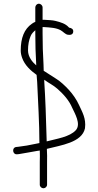

<svg xmlns="http://www.w3.org/2000/svg" viewBox="-20 -760 526 1028"><path d="M169 -720V-643C162.3 -640.3 156.3 -637 151 -633C109.9 -604.6 91 -557.5 91 -489C91 -477 93.5 -464 98.5 -450C112.6 -410.4 144.2 -382.1 176 -359C177.3 -345.7 178.3 -333 179 -321C183.6 -217 191 -98.7 191 6L171 10C139 17 108.6 22.5 77 26L67 27C41.6 30.2 47 69.1 72 66L82 65C114.1 58.6 145 55.1 179 48L193 46C193.7 67.3 193.7 87.7 193 107V229C193 239.3 202.3 248 212.5 248C222.7 248 232 239.3 232 229V107C232.7 85.7 232.3 63 231 39V37C304.7 17.8 418.8 3.7 435 -73C442.1 -126.4 419.3 -161.7 403 -198C389.6 -227.6 369.6 -255.9 349 -278.5C330.5 -298.7 301 -327 278 -340C258.8 -352.4 233.9 -368.6 214 -381C213.3 -393 213 -404.3 213 -415C209.5 -468.4 208 -528.2 208 -581V-615H216C250.8 -612.7 281.3 -611.2 305 -598C318.4 -590.6 329 -576.3 343 -574C357.4 -571.6 370.2 -574.8 372 -589C373.9 -604.5 362.8 -609.9 350 -612L347 -615C330.5 -633.3 304.4 -641.2 277 -648C262.1 -652.1 236.3 -652.8 218 -654H208V-720C208 -730.6 198.6 -740 188 -740C177.4 -740 169 -730.6 169 -720ZM217 -333C243.6 -313.1 262.9 -306.1 288 -284C319.6 -255.9 349.6 -223.4 367 -182C379.6 -153.9 415.6 -95.9 386 -63C353.2 -26.9 284.9 -17.4 230 -3C230 -14.3 229.7 -25 229 -35C226.6 -125.1 222.9 -234.6 217 -323ZM174 -412V-410C153.4 -427.5 130 -455.3 130 -490C130 -521.1 134.8 -544.9 144 -567C149.3 -580.2 159.1 -589.5 169 -598V-581C169 -527.6 170.5 -466.2 174 -412Z"/></svg>

Font: Just Breathe
Style: Regular
Weight: 400
Foundry: Cannot Into Space Fonts
Version: Version 0.72